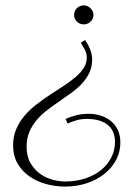

<svg xmlns="http://www.w3.org/2000/svg" viewBox="-20 -479 509 715"><path d="M296.9 -330.1Q311 -308.6 317.1 -291Q323.2 -273.4 323.2 -257.8Q323.2 -230 312.7 -208Q302.2 -186 285.2 -167.7Q268.1 -149.4 246.1 -133.5Q224.1 -117.7 201.2 -101.8Q178.2 -85.9 156.2 -69.3Q134.3 -52.7 117.2 -32.7Q100.1 -12.7 89.6 11.7Q79.1 36.1 79.1 66.9Q79.1 103.5 93.5 128.2Q107.9 152.8 129.4 168.2Q150.9 183.6 175.8 190.2Q200.7 196.8 222.2 196.8Q264.2 196.8 298.3 185.3Q332.5 173.8 356.9 153.8Q381.3 133.8 394.8 106.9Q408.2 80.1 408.2 49.8Q408.2 7.8 380.9 -14.2Q353.5 -36.1 303.2 -36.1Q280.3 -36.1 262.2 -30.3Q244.1 -24.4 231.9 -19L224.1 -36.1Q239.3 -43 261.2 -49.1Q283.2 -55.2 311 -55.2Q333.5 -55.2 354.7 -48.6Q376 -42 392.3 -28.8Q408.7 -15.6 418.5 4.4Q428.2 24.4 428.2 51.8Q428.2 86.4 412.4 116.5Q396.5 146.5 368.9 168.5Q341.3 190.4 303.7 203.1Q266.1 215.8 222.2 215.8Q186 215.8 151.4 206.3Q116.7 196.8 89.4 177.7Q62 158.7 45.4 129.9Q28.8 101.1 28.8 62Q28.8 28.8 40.5 1.7Q52.2 -25.4 71.5 -48.1Q90.8 -70.8 115.5 -89.8Q140.1 -108.9 166 -126Q191.9 -143.1 216.6 -158.9Q241.2 -174.8 260.5 -191.2Q279.8 -207.5 291.5 -225.3Q303.2 -243.2 303.2 -264.2Q303.2 -280.8 296.1 -293.5Q289.1 -306.2 280.8 -319.8ZM255.9 -422.9Q255.9 -438 266.4 -448.5Q276.9 -459 292 -459Q299.3 -459 305.7 -456.1Q312 -453.1 317.1 -448.2Q322.3 -443.4 325.2 -436.8Q328.1 -430.2 328.1 -422.9Q328.1 -408.7 317.1 -398.4Q306.2 -388.2 292 -388.2Q276.9 -388.2 266.4 -398.4Q255.9 -408.7 255.9 -422.9Z"/></svg>

Font: Clicker Script
Style: Regular
Weight: 400
Designer: Astigmatic (AOETI)
Foundry: Astigmatic (AOETI)
Version: Version 1.000